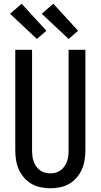

<svg xmlns="http://www.w3.org/2000/svg" viewBox="-20 -1002 540 1030"><path d="M250 8Q224 8 197.5 2.5Q171 -3 148.5 -16Q126 -29 108.5 -49.5Q91 -70 80.5 -94Q70 -118 66 -144Q62 -170 62 -196V-735H152V-196Q152 -181 153.5 -166.5Q155 -152 160 -137.5Q165 -123 173.5 -110.5Q182 -98 194 -89Q206 -80 220.5 -76Q235 -72 250 -72Q265 -72 279.5 -76Q294 -80 306 -89Q318 -98 326.5 -110.5Q335 -123 340 -137.5Q345 -152 346.5 -166.5Q348 -181 348 -196V-735H438V-196Q438 -170 434 -144Q430 -118 419.5 -94Q409 -70 391.5 -49.5Q374 -29 351.5 -16Q329 -3 302.5 2.5Q276 8 250 8ZM348 -793 204 -928 266 -982 399 -837ZM178 -793 34 -928 96 -982 229 -837Z"/></svg>

Font: Iosevka Bendy Medium
Style: Regular
Weight: 500
Monospace: yes
Designer: Belleve Invis
Foundry: Belleve Invis
Version: Version 30.1.2